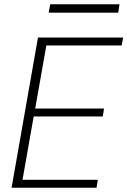

<svg xmlns="http://www.w3.org/2000/svg" viewBox="-20 -875 594 895"><path d="M34 0 157 -700H554L547 -663H196L144 -369H465L459 -332H137L85 -37H436L430 0ZM207 -816 214 -855H537L531 -816Z"/></svg>

Font: DM Sans 24pt ExtraLight
Style: Italic
Weight: 250
Italic angle: -10°
Designer: Colophon Foundry, Jonny Pinhorn
Foundry: Colophon Foundry
Version: Version 4.004;gftools[0.9.30]